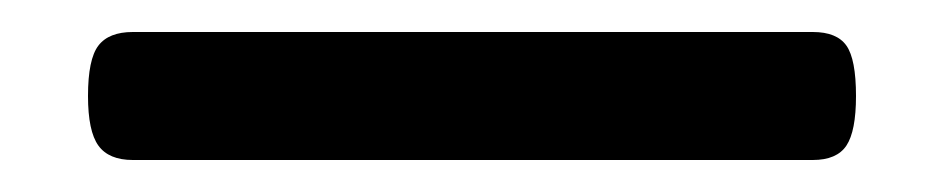

<svg xmlns="http://www.w3.org/2000/svg" viewBox="-20 36 590 120"><path d="M63 136Q48 136 41.5 127Q35 118 35 96Q35 73 41.5 64.5Q48 56 63 56H488Q503 56 509 64.5Q515 73 515 96Q515 118 509 127Q503 136 488 136Z"/></svg>

Font: Playwrite GB J
Style: Regular
Weight: 400
Designer: Veronika Burian, José Scaglione
Foundry: TypeTogether
Version: Version 1.002